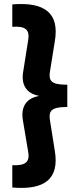

<svg xmlns="http://www.w3.org/2000/svg" viewBox="-20 -825 398 960"><path d="M41.5 112.5V1Q90 3.5 108.8 -11.8Q127.5 -27 121.5 -62.5L94.5 -223.5Q86 -273 106 -304.5Q126 -336 174.5 -345V-346Q128 -354.5 107.8 -385.8Q87.5 -417 96 -467L121.5 -628Q127 -664.5 108.5 -679.5Q90 -694.5 41.5 -691V-803Q165 -813.5 218.5 -768Q272 -722.5 254 -618L230 -468.5Q225.5 -443 231.5 -428.2Q237.5 -413.5 257.8 -407.5Q278 -401.5 316.5 -401.5V-290Q278 -290 257.8 -283.8Q237.5 -277.5 231.5 -263Q225.5 -248.5 230 -222.5L254 -71Q271.5 32.5 218.2 78Q165 123.5 41.5 112.5Z"/></svg>

Font: Geologica Cursive
Style: Bold
Weight: 700
Designer: Sindre Bremnes, Frode Helland
Foundry: Monokrom Skriftforlag AS
Version: Version 1.010;gftools[0.9.28]